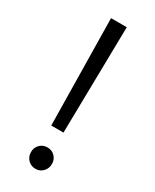

<svg xmlns="http://www.w3.org/2000/svg" viewBox="-185 -748 647 803"><g transform="rotate(30 138.5 -347.0)"><path d="M98 -699H174L165 -185H106ZM139 5Q117 5 102.5 -10Q88 -25 88 -47Q88 -69 102.5 -83.5Q117 -98 139 -98Q160 -98 174.5 -83.5Q189 -69 189 -47Q189 -25 174.5 -10Q160 5 139 5Z"/></g></svg>

Font: Poppins Light
Style: Regular
Weight: 300
Designer: Ninad Kale (Devanagari), Jonny Pinhorn (Latin)
Version: Version 5.002